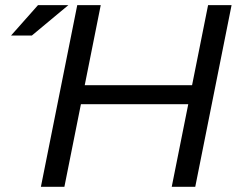

<svg xmlns="http://www.w3.org/2000/svg" viewBox="-20 -718 923 738"><path d="M126 -698.2H242.7L102.5 -581.5H22.5ZM137.2 0 276.9 -698.2H367.2L305.7 -390.6H718.3L779.8 -698.2H870.1L730.5 0H640.1L703.6 -317.4H291L227.5 0Z"/></svg>

Font: Sansation
Style: Italic
Weight: 400
Designer: Bernd Montag
Version: Version 1.301